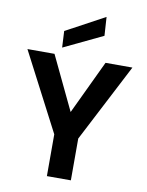

<svg xmlns="http://www.w3.org/2000/svg" viewBox="-102 -1032 843 1104"><g transform="rotate(10 319.5 -480.5)"><path d="M250 0V-244L13 -700H171L337 -352H304L469 -700H626L390 -244V0ZM208 -743 203 -839 429 -961 436 -852Z"/></g></svg>

Font: DM Sans 20pt ExtraBold
Style: Regular
Weight: 800
Version: Version 4.004;gftools[0.9.30]